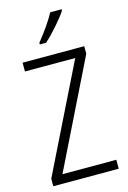

<svg xmlns="http://www.w3.org/2000/svg" viewBox="-140 -1012 717 1077"><g transform="rotate(-15 219.0 -473.5)"><path d="M30 0V-44L335 -663H43V-714H401V-670L97 -52H410V0ZM332 -939Q311 -907 271.5 -862Q232 -817 199 -788H163V-798Q231 -882 266 -947H332Z"/></g></svg>

Font: Noto Sans Display Light Narrow
Style: Regular
Weight: 300
Width: 4
Designer: Monotype Design team
Foundry: Monotype Imaging Inc.
Version: Version 1.000